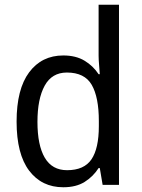

<svg xmlns="http://www.w3.org/2000/svg" viewBox="-20 -873 599 810"><path d="M247 -83Q156 -83 103 -153Q50 -223 50 -360Q50 -497 103 -568Q156 -639 247 -639Q300 -639 336.5 -617Q373 -595 396 -560H401Q400 -577 398 -599.5Q396 -622 396 -638V-853H482V-93H413L401 -164H396Q373 -128 337 -105.5Q301 -83 247 -83ZM263 -155Q335 -155 366 -201Q397 -247 397 -341V-362Q397 -463 367 -515Q337 -567 262 -567Q199 -567 168.5 -511.5Q138 -456 138 -359Q138 -260 169 -207.5Q200 -155 263 -155Z"/></svg>

Font: Noto Sans Kannada UI SemiCondensed
Style: Regular
Weight: 400
Width: 4
Designer: Jelle Bosma - Monotype Design Team
Foundry: Monotype Imaging Inc.
Version: Version 2.005; ttfautohint (v1.8.4.7-5d5b)